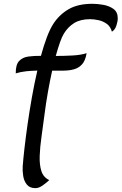

<svg xmlns="http://www.w3.org/2000/svg" viewBox="-20 -813 641 1012"><path d="M99.6 64.5Q102.5 25.4 109.1 -32.5Q115.7 -90.3 125.5 -159.2Q135.3 -228 148.2 -300.5Q161.1 -373 176.8 -440.9Q147.5 -440.4 118.9 -437.5Q90.3 -434.6 63 -426.3Q62.5 -472.7 81.1 -491.9Q99.6 -511.2 130.1 -515.1Q160.6 -519 195.8 -518.6Q210.4 -572.3 226.8 -616Q243.2 -659.7 261.2 -687.5Q292.5 -735.8 341.6 -764.4Q390.6 -793 467.3 -793Q493.2 -793 524.2 -787.6Q555.2 -782.2 577.9 -766.1Q600.6 -750 600.6 -716.8Q600.6 -699.7 593.3 -677.5Q585.9 -655.3 569.8 -646Q562.5 -672.9 543.2 -687Q523.9 -701.2 500 -706.5Q476.1 -711.9 454.6 -711.9Q403.8 -711.9 370.8 -691.4Q337.9 -670.9 316.4 -635.3Q306.6 -619.6 295.9 -589.1Q285.2 -558.6 273.9 -518.1Q316.9 -518.1 361.8 -520.5Q406.7 -522.9 436.5 -532.7Q430.2 -493.7 412.6 -474.1Q395 -454.6 370.1 -447.8Q345.2 -440.9 315.7 -440.7Q286.1 -440.4 254.9 -440.4Q243.2 -387.7 232.7 -328.6Q222.2 -269.5 214.8 -210.9Q207 -150.4 199 -94.2Q190.9 -38.1 189.2 8.8Q187.5 55.7 198.2 88.9Q209 122.1 239.7 136.2Q227.1 148.4 206.1 163.6Q185.1 178.7 167 178.7Q136.7 178.7 121.6 159.9Q106.4 141.1 102.3 114.3Q98.1 87.4 99.6 64.5Z"/></svg>

Font: Lumanosimo
Style: Regular
Weight: 400
Designer: The DocRepair Project, Eduardo Rodriguez Tunni
Foundry: Google
Version: Version 1.010